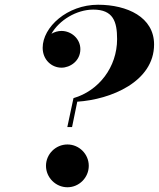

<svg xmlns="http://www.w3.org/2000/svg" viewBox="-20 -780 670 810"><path d="M290 -366 264 -244H284L306 -351C447 -360 630 -435 630 -592.5C630 -707.5 517 -760 393.5 -760C263.5 -760 160 -665.5 160 -578.5C160 -527.5 198 -494.5 239.5 -494.5C275.5 -494.5 319 -522.5 319 -572.5C319 -617.5 280 -649.5 239.5 -649.5C224.5 -649.5 209.5 -645 197 -637.5C229 -694 302 -739.5 373.5 -739.5C457.5 -739.5 474 -689 474 -615C474 -497 397 -397 290 -366ZM174 -80.5C174 -31 215 10 264.5 10C314 10 354.5 -31 354.5 -80.5C354.5 -130 314 -170.5 264.5 -170.5C215 -170.5 174 -130 174 -80.5Z"/></svg>

Font: Bodoni* 11pt
Style: Bold Italic
Weight: 700
Italic angle: -13°
Version: Version 2.3